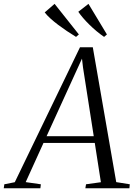

<svg xmlns="http://www.w3.org/2000/svg" viewBox="-81 -1000 724 1020"><path d="M-61 0 -58 -21 -2.5 -32 344 -749H412L536.5 -32.5L608.5 -21L606.5 0H372.5L376 -21L455 -32L422.5 -240.5H150L55.5 -32.5L136 -21L133.5 0ZM166.5 -276.5H417L360 -641.5L354.5 -688.5L333.5 -642.5ZM487 -817 472 -804Q451 -818.5 431 -835.2Q411 -852 393 -869.8Q375 -887.5 360.2 -904.8Q345.5 -922 335 -937.5L389 -979.5ZM338 -817 323 -804Q299 -818.5 274.5 -835Q250 -851.5 227.8 -868.2Q205.5 -885 187 -901.8Q168.5 -918.5 156.5 -934L209 -979.5Z"/></svg>

Font: Merriweather 120pt Light
Style: Italic
Weight: 300
Italic angle: -7.8°
Version: Version 2.101